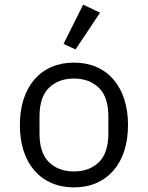

<svg xmlns="http://www.w3.org/2000/svg" viewBox="-20 -799 640 831"><path d="M66 -258Q66 -319 82 -369Q98 -419 128.5 -454.5Q159 -490 202.5 -509Q246 -528 300 -528Q354 -528 397.5 -509Q441 -490 471.5 -454.5Q502 -419 518 -369Q534 -319 534 -258Q534 -196 518 -146.5Q502 -97 471.5 -61.5Q441 -26 397.5 -7Q354 12 300 12Q246 12 202.5 -7Q159 -26 128.5 -61.5Q98 -97 82 -146.5Q66 -196 66 -258ZM449 -221V-295Q449 -379 408 -419Q367 -459 300 -459Q233 -459 192 -419Q151 -379 151 -295V-221Q151 -137 192 -97Q233 -57 300 -57Q367 -57 408 -97Q449 -137 449 -221ZM307 -585 255 -609 340 -779 413 -744Z"/></svg>

Font: IBM Plaex Mono
Style: Regular
Weight: 400
Designer: Mike Abbink, Paul van der Laan, Pieter van Rosmalen
Foundry: Bold Monday
Version: Version 2.003